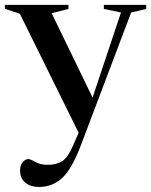

<svg xmlns="http://www.w3.org/2000/svg" viewBox="-28 -532 617 784"><path d="M131 231.5Q97.5 231.5 75.8 214.2Q54 197 54 164Q54 141.5 65.2 129.5Q76.5 117.5 87 117.5Q96 117.5 116 129.2Q136 141 167 141Q203.5 141 226.5 125.8Q249.5 110.5 270.5 62L293 10L53 -476L-8 -496V-512H251.5V-495.5L183 -478L350 -133.5L466 -481L396 -495.5V-512H569V-495.5L507.5 -481L301 64.5Q264.5 160 224.8 195.8Q185 231.5 131 231.5Z"/></svg>

Font: Newsreader Display Medium
Style: Regular
Weight: 500
Designer: Hugues Gentile
Foundry: Production Type
Version: Version 1.001